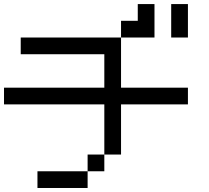

<svg xmlns="http://www.w3.org/2000/svg" viewBox="-20 -937 1040 957"><path d="M750 -916.7V-750H583.3V-833.3H666.7V-916.7ZM0 -416.7V-500H500V-666.7H83.3V-750H583.3V-500H916.7V-416.7H583.3V-166.7H500V-416.7ZM166.7 0V-83.3H416.7V0ZM916.7 -916.7V-750H833.3V-916.7ZM500 -166.7V-83.3H416.7V-166.7Z"/></svg>

Font: GalmuriMono11 Regular
Style: Regular
Weight: 400
Designer: Lee Minseo (quiple)
Version: Version 2.399;hotconv 1.1.1;makeotfexe 2.6.0 DEVELOPMENT